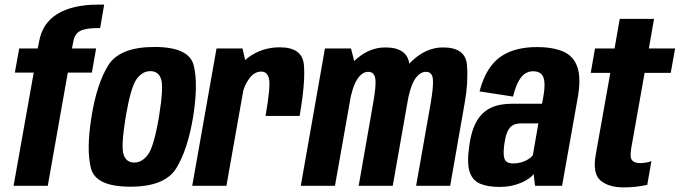

<svg xmlns="http://www.w3.org/2000/svg" viewBox="-20 -807 2952 834"><path d="M39 0H187.5L274.5 -491.5H379L397.5 -596.5H292.5L298.5 -626.5Q304 -660 328.2 -672.5Q352.5 -685 402.5 -685H415L432.5 -787H407Q296.5 -787 230.5 -747.2Q164.5 -707.5 150 -627.5L144 -596.5H63.5L44.5 -491.5H126.5Z M546 4Q696 4 745.5 -76Q795 -156 819 -300Q841.5 -442.5 821.5 -522.8Q801.5 -603 651 -603Q500 -603 450.2 -523.2Q400.5 -443.5 377.5 -300Q354.5 -157.5 374.8 -76.8Q395 4 546 4ZM563 -101Q528.5 -101 516.8 -135.5Q505 -170 526 -299.5Q548 -428.5 573.2 -463.2Q598.5 -498 633 -498Q668 -498 679.8 -463.5Q691.5 -429 670.5 -299.5Q648.5 -170.5 623 -135.8Q597.5 -101 563 -101Z M1133.5 -303.5H1281.5Q1307.5 -453.5 1299.8 -527.5Q1292 -601.5 1195 -601.5Q1116.5 -601.5 1056 -555.5Q995.5 -509.5 980.5 -422L1033.5 -399.5Q1040 -434.5 1062.2 -465.2Q1084.5 -496 1115 -496Q1142 -496 1148.8 -463Q1155.5 -430 1133.5 -303.5ZM815 0H963.5L1053.5 -507.5L1033.5 -596.5H920.5Z M1286.5 0H1435L1526 -514L1504.5 -596.5H1391.5ZM1538 0H1686L1750 -363Q1764.5 -446.5 1758.5 -523.8Q1752.5 -601 1653.5 -601Q1576 -601 1511.8 -535.2Q1447.5 -469.5 1434 -395L1496.5 -353.5Q1510.5 -430.5 1531.8 -462.8Q1553 -495 1579.5 -495Q1605.5 -495 1610.2 -465.2Q1615 -435.5 1600 -354ZM1787.5 0H1935.5L1999 -363Q2014 -446 2008.5 -523.5Q2003 -601 1904.5 -601Q1827 -601 1762 -534.8Q1697 -468.5 1685 -395L1748 -353.5Q1761 -430.5 1782.2 -462.8Q1803.5 -495 1830 -495Q1856.5 -495 1860.2 -465.2Q1864 -435.5 1850 -354Z M2151 5Q2177.5 5 2201.2 0Q2225 -5 2244.5 -13.5Q2264 -22 2277.8 -31.8Q2291.5 -41.5 2298 -51.5L2304 0H2421.5L2489 -379.5Q2504.5 -466 2488.5 -514.2Q2472.5 -562.5 2427.8 -582.5Q2383 -602.5 2311.5 -602.5Q2266.5 -602.5 2228.2 -593.2Q2190 -584 2158 -563Q2126 -542 2102 -504.5Q2078 -467 2063 -410L2208.5 -387.5Q2219.5 -431.5 2233.2 -455.5Q2247 -479.5 2262.8 -488.5Q2278.5 -497.5 2295 -497.5Q2316 -497.5 2328.8 -487.8Q2341.5 -478 2344.5 -453Q2347.5 -428 2339.5 -383L2334.5 -356.5H2205Q2178 -356.5 2152.5 -351.8Q2127 -347 2105 -335Q2083 -323 2065.8 -302.5Q2048.5 -282 2036.5 -250.2Q2024.5 -218.5 2018.5 -174Q2007.5 -100 2019.8 -61.5Q2032 -23 2065.5 -9Q2099 5 2151 5ZM2208.5 -97Q2192.5 -97 2182 -103.5Q2171.5 -110 2168.8 -128.5Q2166 -147 2171 -183.5Q2175 -212 2182 -229.5Q2189 -247 2198.2 -255.8Q2207.5 -264.5 2218.8 -267.8Q2230 -271 2243 -271H2318.5L2294.5 -132.5Q2287 -123 2274 -114.8Q2261 -106.5 2244 -101.8Q2227 -97 2208.5 -97Z M2688.5 7Q2741 7 2791.5 -4L2809.5 -107Q2786 -98.5 2760 -98.5Q2736.5 -98.5 2725.8 -110.5Q2715 -122.5 2722 -163.5L2780 -490.5H2893.5L2912.5 -596.5H2798.5L2821 -725H2672L2649.5 -596.5H2564.5L2546 -490.5H2631L2567.5 -133.5Q2553.5 -52 2589 -22.5Q2624.5 7 2688.5 7Z"/></svg>

Font: Anybody Condensed
Style: Bold Italic
Weight: 700
Width: 3
Italic angle: -10°
Version: Version 1.113;gftools[0.9.25]